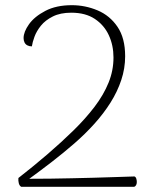

<svg xmlns="http://www.w3.org/2000/svg" viewBox="-20 -721 576 741"><path d="M62 0Q55 -4 52.5 -14Q50 -24 51 -34Q110 -80 163.5 -126Q217 -172 263.5 -217.5Q310 -263 345 -309Q380 -355 399 -402Q418 -449 418 -499Q418 -546 400 -585Q382 -624 346 -648Q310 -672 255 -672Q213 -672 184 -657.5Q155 -643 138 -622Q121 -601 113 -579Q105 -557 103 -542Q93 -542 85.5 -546Q78 -550 74.5 -557.5Q71 -565 71 -574Q71 -598 92 -627.5Q113 -657 155 -679Q197 -701 257 -701Q309 -701 356.5 -681Q404 -661 433.5 -617.5Q463 -574 463 -504Q463 -457 448 -412Q433 -367 406.5 -325Q380 -283 344.5 -243.5Q309 -204 267 -167.5Q225 -131 181 -97Q137 -63 93 -31Q133 -31 174 -31.5Q215 -32 256.5 -33Q298 -34 339.5 -35Q381 -36 421 -37.5Q461 -39 499 -40Q504 -38 506 -31.5Q508 -25 508 -18.5Q508 -12 505.5 -7Q503 -2 498 0Z"/></svg>

Font: Arima Thin ExtraLight
Style: Regular
Weight: 250
Version: Version 1.100